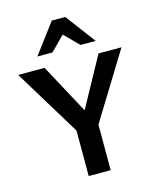

<svg xmlns="http://www.w3.org/2000/svg" viewBox="-131 -998 899 1090"><g transform="rotate(-15 318.5 -453.5)"><path d="M278 -226 15 -658H170L362 -302ZM253 0V-300H382V0ZM360 -232 292 -302 487 -658H622ZM401 -731 300 -832 279 -907H358L490 -731ZM147 -731 279 -907H358L338 -834L236 -731Z"/></g></svg>

Font: Ysabeau Office
Style: Bold
Weight: 700
Designer: Christian Thalmann (Catharsis Fonts)
Version: Version 2.001;gftools[0.9.30]; featfreeze: tnum,lnum,ss02